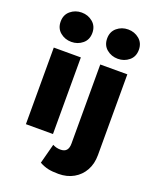

<svg xmlns="http://www.w3.org/2000/svg" viewBox="-179 -886 984 1213"><g transform="rotate(20 313.0 -280.0)"><path d="M65.5 0V-515H247.5V0ZM156.5 -586.5Q113.5 -586.5 81.8 -612.8Q50 -639 50 -685Q50 -730.5 81.8 -757Q113.5 -783.5 156.5 -783.5Q199.5 -783.5 231.2 -757Q263 -730.5 263 -685Q263 -639 231.2 -612.8Q199.5 -586.5 156.5 -586.5ZM365.5 225Q323.5 225 295.2 218.8Q267 212.5 237.5 196.5L272.5 63.5Q285 70 297.5 73.2Q310 76.5 325 76.5Q352 76.5 365 61.8Q378 47 378 17V-515H560V28Q560 86.5 535.5 130.8Q511 175 467 200Q423 225 365.5 225ZM469 -586.5Q426 -586.5 394.2 -612.8Q362.5 -639 362.5 -685Q362.5 -730.5 394.2 -757Q426 -783.5 469 -783.5Q512 -783.5 543.8 -757Q575.5 -730.5 575.5 -685Q575.5 -639 543.8 -612.8Q512 -586.5 469 -586.5Z"/></g></svg>

Font: Geologica Cursive ExtraBold
Style: Regular
Weight: 800
Designer: Sindre Bremnes, Frode Helland
Foundry: Monokrom Skriftforlag AS
Version: Version 1.010;gftools[0.9.28]